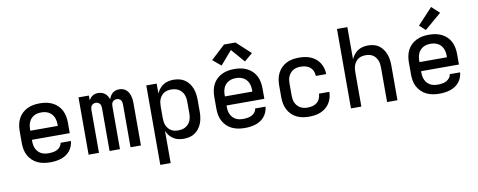

<svg xmlns="http://www.w3.org/2000/svg" viewBox="-77 -1163 4354 1749"><g transform="rotate(-10 2100.0 -289.0)"><path d="M302 8Q273 8 243.5 3Q214 -2 187 -14.5Q160 -27 138 -48Q116 -69 102 -95Q88 -121 82.5 -150.5Q77 -180 77 -210V-320Q77 -350 82.5 -379Q88 -408 101.5 -434.5Q115 -461 136.5 -481.5Q158 -502 185 -515Q212 -528 241 -533Q270 -538 300 -538Q330 -538 359 -533Q388 -528 415 -515Q442 -502 463.5 -481.5Q485 -461 498.5 -434.5Q512 -408 517.5 -379Q523 -350 523 -320V-223H173V-210Q173 -192 176 -174.5Q179 -157 186.5 -141Q194 -125 206 -112Q218 -99 234 -90.5Q250 -82 267.5 -79Q285 -76 302 -76Q322 -76 342 -79Q362 -82 379.5 -90.5Q397 -99 410 -115Q423 -131 425 -151H521Q519 -126 509.5 -102Q500 -78 484 -59Q468 -40 446.5 -26.5Q425 -13 401 -5.5Q377 2 352 5Q327 8 302 8ZM173 -307H427V-320Q427 -338 424 -355Q421 -372 414 -388Q407 -404 395 -417Q383 -430 367.5 -438.5Q352 -447 335 -450.5Q318 -454 300 -454Q282 -454 265 -450.5Q248 -447 232.5 -438.5Q217 -430 205 -417Q193 -404 186 -388Q179 -372 176 -355Q173 -338 173 -320Z M658 0V-530H754V-485Q760 -497 769 -507Q778 -517 789 -524.5Q800 -532 813.5 -535Q827 -538 841 -538Q841 -538 841 -538Q841 -538 841 -538Q857 -538 873.5 -533Q890 -528 903 -517.5Q916 -507 925 -492.5Q934 -478 939 -462Q944 -478 952.5 -492.5Q961 -507 973.5 -517.5Q986 -528 1002 -533Q1018 -538 1035 -538Q1035 -538 1035 -538Q1035 -538 1035 -538Q1052 -538 1068.5 -533Q1085 -528 1098 -517Q1111 -506 1119.5 -491.5Q1128 -477 1133 -460.5Q1138 -444 1140 -427Q1142 -410 1142 -394V0H1046V-394Q1046 -405 1044 -416Q1042 -427 1035.5 -436Q1029 -445 1018.5 -449.5Q1008 -454 997 -454Q986 -454 975.5 -449.5Q965 -445 958.5 -436Q952 -427 950 -416Q948 -405 948 -394V0H852V-394Q852 -405 850 -416Q848 -427 841.5 -436Q835 -445 824.5 -449.5Q814 -454 803 -454Q792 -454 781.5 -449.5Q771 -445 764.5 -436Q758 -427 756 -416Q754 -405 754 -394V0Z M1285 205V-530H1381V-438Q1391 -461 1406.5 -480.5Q1422 -500 1443 -513.5Q1464 -527 1488.5 -532.5Q1513 -538 1538 -538Q1565 -538 1592 -531.5Q1619 -525 1641 -510Q1663 -495 1679.5 -473Q1696 -451 1705.5 -426Q1715 -401 1719 -374Q1723 -347 1723 -320V-210Q1723 -183 1719 -156Q1715 -129 1705.5 -104Q1696 -79 1679.5 -57Q1663 -35 1641 -20Q1619 -5 1592 1.5Q1565 8 1538 8Q1513 8 1488.5 2.5Q1464 -3 1443 -16.5Q1422 -30 1406.5 -49.5Q1391 -69 1381 -92V205ZM1501 -76Q1518 -76 1535.5 -79.5Q1553 -83 1568 -91.5Q1583 -100 1595 -113Q1607 -126 1614 -142Q1621 -158 1624 -175.5Q1627 -193 1627 -210V-320Q1627 -337 1624 -354.5Q1621 -372 1614 -388Q1607 -404 1595 -417Q1583 -430 1568 -438.5Q1553 -447 1535.5 -450.5Q1518 -454 1501 -454Q1484 -454 1467 -450.5Q1450 -447 1435.5 -438Q1421 -429 1410 -415.5Q1399 -402 1392.5 -386.5Q1386 -371 1383.5 -354Q1381 -337 1381 -320V-210Q1381 -193 1383.5 -176Q1386 -159 1392.5 -143.5Q1399 -128 1410 -114.5Q1421 -101 1435.5 -92Q1450 -83 1467 -79.5Q1484 -76 1501 -76Z M2102 8Q2073 8 2043.5 3Q2014 -2 1987 -14.5Q1960 -27 1938 -48Q1916 -69 1902 -95Q1888 -121 1882.5 -150.5Q1877 -180 1877 -210V-320Q1877 -350 1882.5 -379Q1888 -408 1901.5 -434.5Q1915 -461 1936.5 -481.5Q1958 -502 1985 -515Q2012 -528 2041 -533Q2070 -538 2100 -538Q2130 -538 2159 -533Q2188 -528 2215 -515Q2242 -502 2263.5 -481.5Q2285 -461 2298.5 -434.5Q2312 -408 2317.5 -379Q2323 -350 2323 -320V-223H1973V-210Q1973 -192 1976 -174.5Q1979 -157 1986.5 -141Q1994 -125 2006 -112Q2018 -99 2034 -90.5Q2050 -82 2067.5 -79Q2085 -76 2102 -76Q2122 -76 2142 -79Q2162 -82 2179.5 -90.5Q2197 -99 2210 -115Q2223 -131 2225 -151H2321Q2319 -126 2309.5 -102Q2300 -78 2284 -59Q2268 -40 2246.5 -26.5Q2225 -13 2201 -5.5Q2177 2 2152 5Q2127 8 2102 8ZM1973 -307H2227V-320Q2227 -338 2224 -355Q2221 -372 2214 -388Q2207 -404 2195 -417Q2183 -430 2167.5 -438.5Q2152 -447 2135 -450.5Q2118 -454 2100 -454Q2082 -454 2065 -450.5Q2048 -447 2032.5 -438.5Q2017 -430 2005 -417Q1993 -404 1986 -388Q1979 -372 1976 -355Q1973 -338 1973 -320ZM1992 -589 1916 -653 2047 -774H2153L2284 -653L2208 -589L2100 -714Z M2698 8Q2668 8 2639 3Q2610 -2 2583.5 -15Q2557 -28 2536 -49Q2515 -70 2501.5 -96Q2488 -122 2482.5 -151.5Q2477 -181 2477 -210V-320Q2477 -349 2482.5 -378.5Q2488 -408 2501.5 -434Q2515 -460 2536 -481Q2557 -502 2583.5 -515Q2610 -528 2639 -533Q2668 -538 2698 -538Q2725 -538 2752 -534Q2779 -530 2804.5 -519.5Q2830 -509 2851.5 -491.5Q2873 -474 2887.5 -451Q2902 -428 2909.5 -401.5Q2917 -375 2917 -348Q2917 -347 2917 -347Q2917 -347 2917 -347H2821Q2821 -347 2821 -347Q2821 -347 2821 -347Q2821 -370 2811.5 -392Q2802 -414 2784 -428.5Q2766 -443 2743.5 -448.5Q2721 -454 2698 -454Q2680 -454 2663 -450.5Q2646 -447 2631 -438.5Q2616 -430 2604.5 -417Q2593 -404 2585.5 -388Q2578 -372 2575.5 -354.5Q2573 -337 2573 -320V-210Q2573 -193 2575.5 -175.5Q2578 -158 2585.5 -142Q2593 -126 2604.5 -113Q2616 -100 2631 -91.5Q2646 -83 2663 -79.5Q2680 -76 2698 -76Q2721 -76 2743.5 -81.5Q2766 -87 2784 -101.5Q2802 -116 2811.5 -138Q2821 -160 2821 -183Q2821 -183 2821 -183Q2821 -183 2821 -183H2917Q2917 -183 2917 -183Q2917 -183 2917 -182Q2917 -155 2909.5 -128.5Q2902 -102 2887.5 -79Q2873 -56 2851.5 -38.5Q2830 -21 2804.5 -10.5Q2779 0 2752 4Q2725 8 2698 8Z M3085 0V-735H3181V-438Q3191 -460 3206.5 -480Q3222 -500 3243 -513.5Q3264 -527 3288.5 -532.5Q3313 -538 3337 -538Q3364 -538 3390 -531.5Q3416 -525 3437.5 -509.5Q3459 -494 3474.5 -471.5Q3490 -449 3499 -424Q3508 -399 3511.5 -373Q3515 -347 3515 -320V0H3419V-320Q3419 -337 3416.5 -354Q3414 -371 3407.5 -386.5Q3401 -402 3390.5 -415.5Q3380 -429 3365.5 -438Q3351 -447 3334 -450.5Q3317 -454 3300 -454Q3283 -454 3266 -450.5Q3249 -447 3234.5 -438Q3220 -429 3209.5 -415.5Q3199 -402 3192.5 -386.5Q3186 -371 3183.5 -354Q3181 -337 3181 -320V0Z M3902 8Q3873 8 3843.5 3Q3814 -2 3787 -14.5Q3760 -27 3738 -48Q3716 -69 3702 -95Q3688 -121 3682.5 -150.5Q3677 -180 3677 -210V-320Q3677 -350 3682.5 -379Q3688 -408 3701.5 -434.5Q3715 -461 3736.5 -481.5Q3758 -502 3785 -515Q3812 -528 3841 -533Q3870 -538 3900 -538Q3930 -538 3959 -533Q3988 -528 4015 -515Q4042 -502 4063.5 -481.5Q4085 -461 4098.5 -434.5Q4112 -408 4117.5 -379Q4123 -350 4123 -320V-223H3773V-210Q3773 -192 3776 -174.5Q3779 -157 3786.5 -141Q3794 -125 3806 -112Q3818 -99 3834 -90.5Q3850 -82 3867.5 -79Q3885 -76 3902 -76Q3922 -76 3942 -79Q3962 -82 3979.5 -90.5Q3997 -99 4010 -115Q4023 -131 4025 -151H4121Q4119 -126 4109.5 -102Q4100 -78 4084 -59Q4068 -40 4046.5 -26.5Q4025 -13 4001 -5.5Q3977 2 3952 5Q3927 8 3902 8ZM3773 -307H4027V-320Q4027 -338 4024 -355Q4021 -372 4014 -388Q4007 -404 3995 -417Q3983 -430 3967.5 -438.5Q3952 -447 3935 -450.5Q3918 -454 3900 -454Q3882 -454 3865 -450.5Q3848 -447 3832.5 -438.5Q3817 -430 3805 -417Q3793 -404 3786 -388Q3779 -372 3776 -355Q3773 -338 3773 -320ZM3881 -585 3826 -635 3964 -783 4036 -717Z"/></g></svg>

Font: Iosevka Curly Medium Extended
Style: Regular
Weight: 500
Width: 7
Monospace: yes
Designer: Belleve Invis
Foundry: Belleve Invis
Version: Version 11.1.0; ttfautohint (v1.8.3)